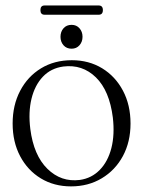

<svg xmlns="http://www.w3.org/2000/svg" viewBox="-20 -654 510 684"><path d="M236 -439.5Q296.5 -439.5 343.8 -410.8Q391 -382 418 -331Q445 -280 445 -214Q445 -148.5 417.8 -98Q390.5 -47.5 342.5 -18.8Q294.5 10 233 10Q172.5 10 125.5 -18.5Q78.5 -47 51.8 -97.5Q25 -148 25 -214Q25 -279.5 51.8 -330.5Q78.5 -381.5 126 -410.5Q173.5 -439.5 236 -439.5ZM264.5 -13Q306.5 -19 335.5 -48.8Q364.5 -78.5 376.8 -126.5Q389 -174.5 382 -235Q370 -331 321.8 -378.2Q273.5 -425.5 205.5 -417Q161.5 -411 132.8 -380.8Q104 -350.5 92.2 -302.2Q80.5 -254 88 -194.5Q100 -100.5 149 -52.5Q198 -4.5 264.5 -13ZM235 -480.5Q217 -480.5 206.2 -492.8Q195.5 -505 195.5 -523Q195.5 -541 206.2 -553.2Q217 -565.5 235 -565.5Q252.5 -565.5 263.2 -553.2Q274 -541 274 -523Q274 -505 263.2 -492.8Q252.5 -480.5 235 -480.5ZM124 -618Q124 -634.5 139 -634.5H331.5Q346.5 -634.5 346.5 -618Q346.5 -601.5 331.5 -601.5H139Q124 -601.5 124 -618Z"/></svg>

Font: Fraunces 144pt Soft Light
Style: Regular
Weight: 300
Version: Version 1.000;[0bf87f6ff]